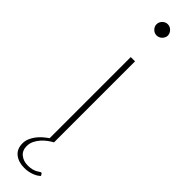

<svg xmlns="http://www.w3.org/2000/svg" viewBox="-306 -682 825 825"><g transform="rotate(45 107.0 -269.5)"><path d="M107 -637Q93 -637 82.8 -647.2Q72.5 -657.5 72.5 -671Q72.5 -685 82.8 -695.2Q93 -705.5 107 -705.5Q113.5 -705.5 119.8 -702.8Q126 -700 130.8 -695.2Q135.5 -690.5 138.5 -684.2Q141.5 -678 141.5 -671Q141.5 -664 138.5 -658Q135.5 -652 130.8 -647.2Q126 -642.5 119.8 -639.8Q113.5 -637 107 -637ZM182.5 141Q169.5 153.5 149.2 160.5Q129 167.5 107 167.5Q72 167.5 49.5 149.8Q27 132 27 98Q27 82.5 33 68.2Q39 54 48.5 41.5Q58 29 70 18.5Q82 8 94 0V-493H120V0H118.5Q108.5 5.5 96.2 14.5Q84 23.5 73.2 35.5Q62.5 47.5 55.2 62.2Q48 77 48 94Q48 120.5 66 135Q84 149.5 111 149.5Q126.5 149.5 137 146.5Q147.5 143.5 154.5 139.8Q161.5 136 165.8 132.8Q170 129.5 172.5 129.5Q175.5 129.5 177.5 132.5Z"/></g></svg>

Font: Lato 2
Style: Regular
Weight: 200
Designer: Lukasz Dziedzic with Adam Twardoch and Botio Nikoltchev
Foundry: tyPoland Lukasz Dziedzic
Version: Version 2.015; 2015-08-06; http://www.latofonts.com/